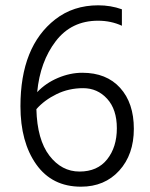

<svg xmlns="http://www.w3.org/2000/svg" viewBox="-20 -695 563 723"><path d="M117 -284Q120 -169 166 -109Q212 -49 279.5 -49Q347 -49 383.5 -95Q420 -141 420 -212Q420 -283 383.5 -323Q347 -363 293 -363Q239 -363 193 -340.5Q147 -318 117 -284ZM285 8Q176 8 116.5 -76Q57 -160 57 -295Q57 -520 188 -622Q256 -675 350 -675Q397 -675 439 -660V-598Q398 -617 349 -617Q249 -617 190 -540Q131 -463 120 -348Q152 -382 198 -401.5Q244 -421 290 -421Q381 -421 432.5 -364Q484 -307 484 -210Q484 -113 429 -52.5Q374 8 285 8Z"/></svg>

Font: Hind Kochi Light
Style: Regular
Weight: 300
Designer: Dhruvi Tolia
Foundry: Indian Type Foundry
Version: Version 0.702;PS 1.0;hotconv 1.0.81;makeotf.lib2.5.63406